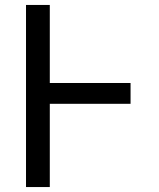

<svg xmlns="http://www.w3.org/2000/svg" viewBox="-20 -755 640 775"><path d="M85 0V-735H181V-420H507V-336H181V0Z"/></svg>

Font: Iosevka Fixed Medium Extended
Style: Regular
Weight: 500
Width: 7
Monospace: yes
Designer: Belleve Invis
Foundry: Belleve Invis
Version: Version 24.1.1; ttfautohint (v1.8.4)